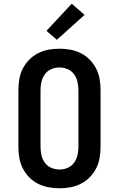

<svg xmlns="http://www.w3.org/2000/svg" viewBox="-20 -1005 640 1033"><path d="M300 8Q270 8 240.5 2.5Q211 -3 184.5 -16.5Q158 -30 137 -51.5Q116 -73 102.5 -99.5Q89 -126 84 -156Q79 -186 79 -215V-520Q79 -549 84 -579Q89 -609 102.5 -635.5Q116 -662 137 -683.5Q158 -705 184.5 -718.5Q211 -732 240.5 -737.5Q270 -743 300 -743Q330 -743 359.5 -737.5Q389 -732 415.5 -718.5Q442 -705 463 -683.5Q484 -662 497.5 -635.5Q511 -609 516 -579Q521 -549 521 -520V-215Q521 -186 516 -156Q511 -126 497.5 -99.5Q484 -73 463 -51.5Q442 -30 415.5 -16.5Q389 -3 359.5 2.5Q330 8 300 8ZM300 -93Q323 -93 344 -102Q365 -111 378.5 -129.5Q392 -148 397 -170.5Q402 -193 402 -215V-520Q402 -542 397 -564.5Q392 -587 378.5 -605.5Q365 -624 344 -633Q323 -642 300 -642Q277 -642 256 -633Q235 -624 221.5 -605.5Q208 -587 203 -564.5Q198 -542 198 -520V-215Q198 -193 203 -170.5Q208 -148 221.5 -129.5Q235 -111 256 -102Q277 -93 300 -93ZM286 -791 230 -839 366 -985 435 -925Z"/></svg>

Font: Iosevka Plex Etoile
Style: Bold
Weight: 700
Designer: Belleve Invis
Foundry: Belleve Invis
Version: Version 25.1.1; ttfautohint (v1.8.4)